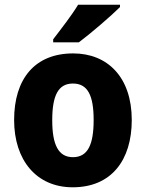

<svg xmlns="http://www.w3.org/2000/svg" viewBox="-20 -852 620 816"><path d="M490 -822V-832H312C285 -787 239 -728 206 -685V-672H315C366 -710 453 -785 490 -822ZM540 -342C540 -524 437 -625 291 -625C128 -625 40 -517 40 -342C40 -171 135 -56 289 -56C454 -56 540 -172 540 -342ZM202 -341C202 -447 228 -497 290 -497C353 -497 378 -446 378 -342C378 -237 353 -184 290 -184C228 -184 202 -237 202 -341Z"/></svg>

Font: Noto Sans Malayalam UI SemiCondensed ExtraBold
Style: Regular
Weight: 800
Width: 4
Designer: Jelle Bosma - Monotype Design Team
Foundry: Monotype Imaging Inc.
Version: Version 2.104